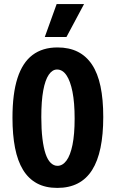

<svg xmlns="http://www.w3.org/2000/svg" viewBox="-20 -905 566 939"><path d="M260 14Q202 14 160.5 -8.5Q119 -31 92.5 -74.5Q66 -118 53.5 -182Q41 -246 41 -329Q41 -447 65.5 -523Q90 -599 139 -636Q188 -673 261 -673Q318 -673 360 -652Q402 -631 430 -589Q458 -547 471.5 -483Q485 -419 485 -333Q485 -247 471.5 -182Q458 -117 430.5 -73.5Q403 -30 360.5 -8Q318 14 260 14ZM261 -94Q286 -94 305 -119.5Q324 -145 334.5 -196.5Q345 -248 345 -325Q345 -403 334.5 -456Q324 -509 305 -537Q286 -565 259 -565Q236 -565 218.5 -539.5Q201 -514 191.5 -462.5Q182 -411 182 -332Q182 -272 187.5 -227Q193 -182 203 -152.5Q213 -123 228 -108.5Q243 -94 261 -94ZM305 -724H199L257 -885H391Z"/></svg>

Font: Bricolage Grotesque Condensed
Style: Bold
Weight: 700
Width: 3
Designer: Mathieu Triay
Foundry: Atelier Triay
Version: Version 1.001;gftools[0.9.33.dev8+g029e19f]